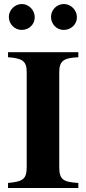

<svg xmlns="http://www.w3.org/2000/svg" viewBox="-20 -936 429 956"><path d="M363 -850C363 -886 333 -916 298 -916C263 -916 234 -887 234 -852C234 -816 262 -787 297 -787C334 -787 363 -815 363 -850ZM153 -850C153 -886 123 -916 89 -916C54 -916 24 -886 24 -852C24 -816 53 -787 88 -787C125 -787 153 -815 153 -850ZM370 0V-25C294 -30 275 -41 275 -106V-576C275 -632 296 -648 370 -651V-676H20V-651C92 -646 113 -632 113 -576V-106C113 -44 95 -32 20 -25V0Z"/></svg>

Font: XITS Math
Style: Bold
Weight: 700
Designer: MicroPress Inc., with final additions and corrections provided by Coen Hoffman, Elsevier (retired)
Version: Version 1.105